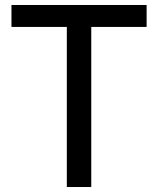

<svg xmlns="http://www.w3.org/2000/svg" viewBox="-20 -750 634 770"><path d="M346 0H248V-642H26V-730H568V-642H346Z"/></svg>

Font: Sora
Style: Regular
Weight: 400
Designer: Jonathan Barnbrook, Julián Moncada
Foundry: Barnbrook Fonts
Version: Version 2.000